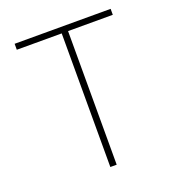

<svg xmlns="http://www.w3.org/2000/svg" viewBox="-129 -811 838 914"><g transform="rotate(-20 290.0 -353.5)"><path d="M46.9 -707H533.2V-676.8H306.6V0H274.4V-676.8H46.9Z"/></g></svg>

Font: Pretendard JP Thin
Style: Regular
Weight: 100
Designer: Base glyphs from Inter by Rasmus Andersson; Hangeul glyphs from Noto Sans CJK(Source Han Sans) by Jang Soo-young and Kan
Foundry: Kil Hyung-jin
Version: Version 1.309